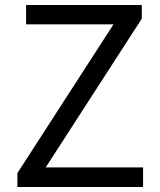

<svg xmlns="http://www.w3.org/2000/svg" viewBox="-20 -753 643 773"><path d="M50 0H556V-79H164L551 -678V-733H85V-655H437L50 -56Z"/></svg>

Font: Source Han Sans JP
Style: Regular
Weight: 400
Designer: Ryoko NISHIZUKA 西塚涼子 (kana, bopomofo & ideographs); Paul D. Hunt (Latin, Greek & Cyrillic); Sandoll Communications 산돌커뮤니
Foundry: Adobe
Version: Version 2.004;hotconv 1.0.118;makeotfexe 2.5.65603